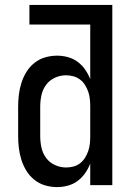

<svg xmlns="http://www.w3.org/2000/svg" viewBox="-20 -755 540 783"><path d="M213 8Q188 8 164 1Q140 -6 120.5 -21.5Q101 -37 88 -58Q75 -79 67.5 -102.5Q60 -126 57 -150.5Q54 -175 54 -200V-320Q54 -345 57 -369.5Q60 -394 67.5 -417.5Q75 -441 88 -462Q101 -483 120.5 -498.5Q140 -514 164 -521Q188 -528 213 -528Q235 -528 257 -522Q279 -516 296.5 -503Q314 -490 327 -471.5Q340 -453 348 -432V-655H100V-735H438V0H348V-88Q340 -67 327 -48.5Q314 -30 296.5 -17Q279 -4 257 2Q235 8 213 8ZM249 -72Q265 -72 280 -76Q295 -80 307 -89.5Q319 -99 327 -112Q335 -125 340 -139.5Q345 -154 346.5 -169.5Q348 -185 348 -200V-320Q348 -335 346.5 -350.5Q345 -366 340 -380.5Q335 -395 327 -408Q319 -421 306.5 -430.5Q294 -440 279 -444Q264 -448 249 -448Q226 -448 204 -438Q182 -428 168 -409Q154 -390 149 -366.5Q144 -343 144 -320V-200Q144 -177 149 -153.5Q154 -130 168 -111Q182 -92 204 -82Q226 -72 249 -72Z"/></svg>

Font: Iosevka Curly Medium
Style: Regular
Weight: 500
Monospace: yes
Designer: Belleve Invis
Foundry: Belleve Invis
Version: Version 22.1.2; ttfautohint (v1.8.4)